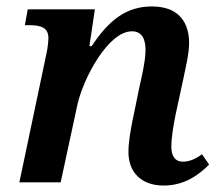

<svg xmlns="http://www.w3.org/2000/svg" viewBox="-20 -565 685 595"><path d="M487 10C552 10 596 -23 628 -55L606 -87C584 -71 566 -64 546 -64C524 -64 511 -80 511 -110C511 -139 517 -173 524 -209L548 -320C555 -355 566 -398 566 -432C566 -492 537 -545 451 -545C373 -545 319 -505 264 -422H257L274 -536H66L57 -487H71C109 -487 130 -478 130 -447C130 -438 128 -417 124 -399L40 0H168L220 -241C238 -322 315 -468 389 -468C425 -468 431 -435 431 -410C431 -376 418 -322 412 -295L396 -217C384 -162 378 -123 378 -94C378 -32 417 10 487 10Z"/></svg>

Font: Noto Serif SemiBold
Style: Italic
Weight: 600
Italic angle: -12°
Designer: Monotype Design Team
Foundry: Monotype Imaging Inc.
Version: Version 2.014